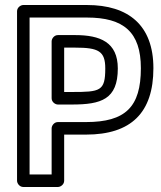

<svg xmlns="http://www.w3.org/2000/svg" viewBox="-20 -721 644 766"><path d="M327 -651C472.8 -651 542 -593.5 542 -449C542 -294.3 480.8 -234 323 -234H211C195.9 -234 186 -219.7 186 -209V-25H98V-651ZM327 -701H73C62.3 -701 48 -691.1 48 -676V0C48 10.7 57.9 25 73 25H211C221.7 25 236 15.1 236 0V-184H323C502.8 -184 592 -271.1 592 -449C592 -620.3 492.6 -701 327 -701ZM267 -304C383.4 -304 450 -324.4 450 -448C450 -553 379 -581 280 -581H211C195.9 -581 186 -566.7 186 -556V-329C186 -313.9 200.3 -304 211 -304ZM267 -354H236V-531H280C372.9 -531 400 -517.1 400 -448C400 -357.4 380 -354 267 -354Z"/></svg>

Font: Fog Sans
Style: Outline
Weight: 700
Foundry: Intel Corporation
Version: Version 1.00